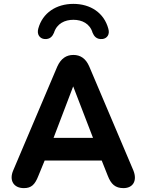

<svg xmlns="http://www.w3.org/2000/svg" viewBox="-20 -961 755 989"><path d="M103 8C142 8 160 -10 178 -56L210 -134H504L535 -56C552 -12 574 8 616 8C666 8 688 -31 667 -83L440 -618C422 -660 394 -678 358 -678C322 -678 294 -660 275 -618L48 -83C26 -32 50 8 103 8ZM357 -516 459 -251H256ZM208 -760C239 -757 251 -776 258 -792C273 -840 314 -859 358 -859C402 -859 443 -840 457 -792C464 -776 476 -757 508 -760C531 -763 547 -783 538 -813C516 -895 446 -941 358 -941C270 -941 199 -895 177 -813C169 -783 185 -763 208 -760Z"/></svg>

Font: SN Pro
Style: Bold
Weight: 700
Designer: Tobias Whetton
Foundry: Supernotes
Version: Version 1.003;Glyphs 3.3 (3324)